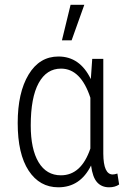

<svg xmlns="http://www.w3.org/2000/svg" viewBox="-20 -775 533 805"><path d="M413.1 -528.3V-130.9Q413.6 -43.5 452.6 -43.5Q460.4 -43.5 472.2 -47.4L479.5 -1.5Q462.4 10.3 437.5 10.3Q406.2 10.3 387.2 -10.7Q368.2 -31.7 361.8 -81.1Q316.4 10.3 224.6 10.3Q146 10.3 100.1 -59.6Q54.2 -129.4 54.2 -259.3Q54.2 -386.7 99.9 -462.4Q145.5 -538.1 225.1 -538.1Q314.9 -538.1 360.8 -443.4L366.7 -528.3ZM108.9 -249Q108.9 -149.4 141.8 -94.7Q174.8 -40 235.4 -40Q320.8 -40 358.9 -152.3V-365.2Q318.8 -487.3 235.8 -487.3Q175.3 -487.3 142.1 -426.8Q108.9 -366.2 108.9 -249ZM275.9 -754.9H333.5L280.3 -606H239.7Z"/></svg>

Font: Roboto Condensed Light
Style: Regular
Weight: 300
Designer: Google
Version: Version 2.134; 2016